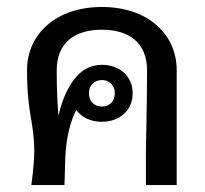

<svg xmlns="http://www.w3.org/2000/svg" viewBox="-20 -536 594 556"><path d="M275 -304.2C297.5 -304.2 312.5 -288.3 312.5 -265.8C312.5 -243.3 297.5 -227.5 275 -227.5C252.5 -227.5 237.5 -243.3 237.5 -265.8C237.5 -288.3 252.5 -304.2 275 -304.2ZM275 -348.3C250 -348.3 228.3 -339.2 212.5 -325C180.8 -297.5 160.8 -250.8 149.2 -200.8C146.7 -230.8 144.2 -271.7 144.2 -332.5C144.2 -412.5 196.7 -450 275 -450C353.3 -450 405.8 -412.5 405.8 -332.5C405.8 -225.8 402.5 -127.5 402.5 -83.3V0H491.7V-332.5C491.7 -438.3 406.7 -515.8 275 -515.8C143.3 -515.8 58.3 -438.3 58.3 -332.5C58.3 -205 79.2 -182.5 79.2 -98.3C79.2 -59.2 70.8 0 70.8 0H166.7L169.2 -83.3C172.5 -143.3 185 -186.7 200.8 -217.5C216.7 -195.8 243.3 -183.3 275 -183.3C325.8 -183.3 364.2 -215.8 364.2 -265.8C364.2 -315.8 325.8 -348.3 275 -348.3Z"/></svg>

Font: Boon Medium
Style: Regular
Weight: 500
Designer: Sungsit Sawaiwan
Foundry: FontUni
Version: Version 2.0